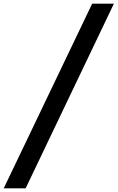

<svg xmlns="http://www.w3.org/2000/svg" viewBox="-50 -770 639 1040"><path d="M449.2 -750H566.9L88.9 250H-29.8Z"/></svg>

Font: Oakes Grotesk
Style: SemiBold Italic
Weight: 600
Designer: Samuel Oakes
Foundry: Samuel Oakes
Version: Version 1.0 | wf-rip DC20170320